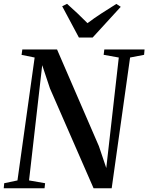

<svg xmlns="http://www.w3.org/2000/svg" viewBox="-32 -1008 794 1028"><path d="M-12 0 -9.5 -27 61.5 -42 153.5 -700 83.5 -714 87.5 -743H273.5L497.5 -225.5L537 -108.5L604 -700L523 -714.5L526.5 -743H742L739.5 -714.5L664.5 -700L566 0H469L235.5 -534.5L194 -659L123.5 -42L209.5 -27L206.5 0ZM390.5 -807 301 -974.5 327 -987.5Q355 -962.5 382.8 -936.5Q410.5 -910.5 436.5 -884Q471.5 -910.5 510.5 -935.8Q549.5 -961 591 -987L614.5 -971.5L464 -807Z"/></svg>

Font: Merriweather 96pt Medium
Style: Italic
Weight: 500
Italic angle: -7.8°
Version: Version 2.101